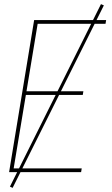

<svg xmlns="http://www.w3.org/2000/svg" viewBox="-20 -832 540 928"><path d="M24 0 145 -735H493L490 -717H162L108 -391H383L380 -373H105L46 -18H375L372 0ZM41 76 28 70 468 -812 482 -806Z"/></svg>

Font: Iosevka SS04 Thin
Style: Italic
Weight: 100
Italic angle: -9°
Monospace: yes
Designer: Belleve Invis
Foundry: Belleve Invis
Version: Version 19.0.0; ttfautohint (v1.8.4)